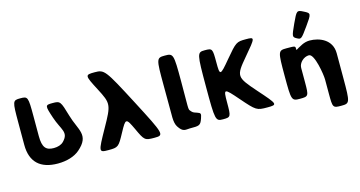

<svg xmlns="http://www.w3.org/2000/svg" viewBox="-98 -1273 3533 1884"><g transform="rotate(-15 1669.0 -331.5)"><path d="M442 -588C365 -588 364 -584 409 -449C454 -313 521 -275 441 -193C418 -169 381 -158 341 -158C263 -158 228 -192 228 -310V-512C228 -709 225 -715 148 -715C70 -715 68 -709 68 -489V-263C68 -89 163 -1 341 -1C431 -1 511 -25 563 -70C710 -197 614 -267 569 -425C523 -583 520 -588 442 -588Z M1159 -132C1218 -4 1222 0 1322 0C1421 0 1418 -11 1222 -387C1026 -762 1018 -773 919 -773C819 -773 819 -768 905 -603C991 -438 990 -427 872 -217C754 -6 753 0 853 0C952 0 957 -4 1026 -132C1095 -259 1099 -259 1159 -132Z M1627 -753C1541 -753 1539 -745 1540 -476C1540 -207 1541 -199 1541 -183V-167V-148C1542 -103 1549 -73 1563 -51C1607 18 1634 2 1679 1C1772 1 1787 3 1810 -64C1826 -111 1825 -117 1787 -130C1749 -142 1746 -144 1726 -168C1710 -186 1716 -199 1716 -472C1716 -745 1713 -753 1627 -753Z M2413 -185C2255 -365 2254 -374 2391 -536C2528 -697 2530 -702 2436 -702C2341 -702 2335 -698 2218 -559C2102 -420 2098 -420 2098 -559C2098 -698 2096 -702 2018 -702C1941 -702 1938 -692 1938 -352C1938 -11 1941 -1 2018 -1C2096 -1 2098 -5 2098 -150C2098 -294 2102 -294 2227 -150C2353 -5 2360 -1 2467 -1C2574 -1 2572 -6 2413 -185Z M2921 -582C2961 -560 2964 -562 3042 -671C3120 -780 3120 -784 3057 -816C2993 -849 2990 -847 2935 -728C2881 -609 2880 -605 2921 -582ZM2799 0C2885 0 2888 -4 2888 -145V-290C2888 -341 2940 -390 2993 -390C3050 -390 3085 -170 3085 -119V26C3085 167 3087 171 3173 171C3259 171 3262 164 3262 -84V-338C3262 -481 3131 -528 3037 -528C3009 -528 2982 -521 2957 -509C2883 -473 2888 -460 2888 -486C2888 -512 2885 -513 2799 -513C2713 -513 2711 -506 2711 -257C2711 -7 2713 0 2799 0Z"/></g></svg>

Font: Hussar Print
Style: Bold
Weight: 700
Foundry: Cannot Into Space Fonts
Version: Version 2.00